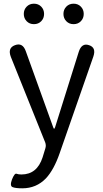

<svg xmlns="http://www.w3.org/2000/svg" viewBox="-20 -787 561 1041"><path d="M101 234Q64 234 48 227.5Q32 221 45 186Q59 151 69.5 155Q80 159 96 159Q181 159 211 66Q219 42 226 17Q231 1 225 -15L39 -478Q20 -527 61 -542Q103 -558 120 -509L268 -98Q271 -89 273.5 -89Q276 -89 279 -98L407 -506Q423 -556 463 -542Q503 -529 486 -480L303 45Q272 134 229 180Q177 234 101 234ZM164 -656Q140 -656 124.5 -672Q109 -688 109 -711.5Q109 -735 124.5 -751Q140 -767 164 -767Q188 -767 203.5 -751Q219 -735 219 -711.5Q219 -688 203.5 -672Q188 -656 164 -656ZM379 -656Q355 -656 339.5 -672Q324 -688 324 -711.5Q324 -735 339.5 -751Q355 -767 379 -767Q403 -767 418.5 -751Q434 -735 434 -711.5Q434 -688 418.5 -672Q403 -656 379 -656Z"/></svg>

Font: Resource Han Rounded KR
Style: Regular
Weight: 400
Designer: Cyano Hao (round all glyphs); Ryoko NISHIZUKA 西塚涼子 (kana, bopomofo & ideographs); Paul D. Hunt (Latin, Greek & Cyrillic)
Foundry: Cyano Hao
Version: 0.990